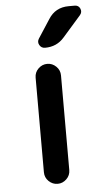

<svg xmlns="http://www.w3.org/2000/svg" viewBox="-54 -795 436 829"><g transform="rotate(-5 164.0 -380.0)"><path d="M276 -760H302Q319 -760 325.5 -745Q332 -730 321 -717L242 -627Q210 -590 159 -590Q143 -590 135 -604Q127 -618 136 -632L188 -712Q218 -760 276 -760ZM107 -55V-465Q107 -488 123.5 -504Q140 -520 162 -520Q184 -520 200.5 -504Q217 -488 217 -465V-55Q217 -32 200.5 -16Q184 0 162 0Q140 0 123.5 -16Q107 -32 107 -55Z"/></g></svg>

Font: Rounded Mplus 1c Medium
Style: Regular
Weight: 500
Version: Version 1.059.20150529